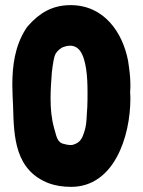

<svg xmlns="http://www.w3.org/2000/svg" viewBox="-20 -730 557 748"><path d="M257 -2C424 -2 488 -197 488 -347C488 -356 487 -365 487 -373C488 -382 488 -391 488 -400C488 -430 484 -460 479 -493C458 -603 386 -710 255 -710C182 -710 133 -678 91 -631C87 -627 84 -623 81 -618C38 -551 28 -475 28 -398C28 -370 30 -342 31 -315C34 -196 38 -65 173 -15C196 -7 224 -2 257 -2ZM267 -167C263 -165 258 -165 253 -165C246 -165 237 -167 230 -169C200 -174 199 -207 191 -230C180 -270 177 -307 177 -347C177 -378 179 -411 182 -448C186 -481 190 -510 197 -521C204 -533 218 -545 231 -548C239 -551 246 -552 253 -552C269 -552 282 -545 292 -532C316 -498 321 -432 321 -371C321 -350 321 -330 320 -312C317 -277 319 -248 308 -215C301 -194 294 -175 267 -167Z"/></svg>

Font: HEYCLAY
Style: Regular
Weight: 400
Designer: Marcelo Magalhaes
Foundry: Marcelo Magalhães
Version: Version 1.300;hotconv 1.0.109;makeotfexe 2.5.65596